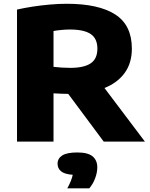

<svg xmlns="http://www.w3.org/2000/svg" viewBox="-20 -770 814 1044"><path d="M72.5 0V-718Q110 -726.5 156.2 -733.8Q202.5 -741 250.8 -745.2Q299 -749.5 342.5 -749.5Q516.5 -749.5 606.8 -691.2Q697 -633 697 -505.5Q697 -427.5 658.2 -373.8Q619.5 -320 548 -291.5L768 0H544L351 -259.5Q331 -259.5 311.5 -260.5Q292 -261.5 271 -262.5V0ZM362 -401Q436.5 -401 473 -425.5Q509.5 -450 509.5 -505.5Q509.5 -560.5 473 -585Q436.5 -609.5 360.5 -609.5Q337 -609.5 314 -607.2Q291 -605 271 -601.5V-406.5Q293.5 -404 316 -402.5Q338.5 -401 362 -401ZM346 254Q369.5 211 375.5 180.5Q330 177 311.5 161Q293 145 293 120.5Q293 91.5 318.5 75.2Q344 59 400.5 59Q458 59 483.5 80.2Q509 101.5 509 140Q509 168.5 497.2 199.8Q485.5 231 465.5 254Z"/></svg>

Font: Encode Sans Expanded ExtraBold
Style: Regular
Weight: 800
Width: 7
Designer: Multiple Designers
Foundry: Impallari Type
Version: Version 3.000; ttfautohint (v1.8.3) -l 8 -r 50 -G 200 -x 14 